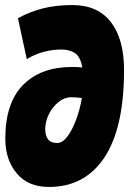

<svg xmlns="http://www.w3.org/2000/svg" viewBox="-20 -730 512 760"><path d="M174 10Q91 10 46 -44Q1 -98 1 -181Q1 -322 71 -393.5Q141 -465 267 -465Q276 -465 286 -464.5Q296 -464 306 -463Q298 -506 276.5 -520Q255 -534 223 -534Q189 -534 154 -525Q119 -516 86 -496L51 -658Q101 -685 152.5 -697.5Q204 -710 266 -710Q367 -710 419 -642.5Q471 -575 471 -453Q471 -224 393.5 -107Q316 10 174 10ZM159 -218Q159 -194 170 -179Q181 -164 206 -164Q228 -164 247.5 -190.5Q267 -217 282 -258Q297 -299 304 -342Q283 -345 261 -345Q235 -345 211.5 -326Q188 -307 173.5 -278Q159 -249 159 -218Z"/></svg>

Font: Georama Condensed Black
Style: Italic
Weight: 900
Width: 3
Italic angle: -9°
Designer: Jean-Baptiste Levee
Foundry: Production Type
Version: Version 1.000